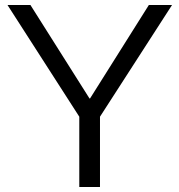

<svg xmlns="http://www.w3.org/2000/svg" viewBox="-20 -750 719 770"><path d="M298 0V-282L10 -730H102L339 -355H341L577 -730H670L381 -282V0Z"/></svg>

Font: M PLUS 1 Thin
Style: Regular
Weight: 400
Version: Version 1.001